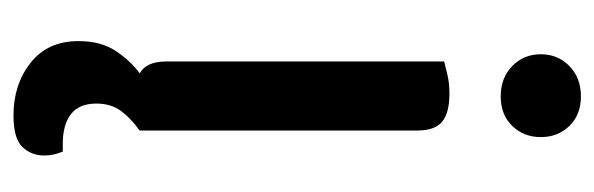

<svg xmlns="http://www.w3.org/2000/svg" viewBox="-326 -388 903 292"><g transform="rotate(90 126.0 -241.5)"><path d="M178 -2Q177 -2 177 -1Q161 10 149 25.5Q137 41 137 64Q137 90 153 102.5Q169 115 198 115H210Q216 129 216 143Q216 163 203 176.5Q190 190 155 190Q108 190 75 164Q42 138 42 91Q42 57 57 34.5Q72 12 91 -2Q73 -12 73 -42V-465Q81 -467 93.5 -470Q106 -473 122 -473Q151 -473 164.5 -462Q178 -451 178 -424ZM62 -612Q62 -638 80 -655.5Q98 -673 126 -673Q154 -673 171 -655.5Q188 -638 188 -612Q188 -586 171 -568.5Q154 -551 126 -551Q98 -551 80 -568.5Q62 -586 62 -612Z"/></g></svg>

Font: Baloo Da 2 Medium
Style: Regular
Weight: 500
Designer: Noopur Datye, Sulekha Rajkumar and Ek Type
Foundry: Ek Type
Version: Version 1.640;hotconv 1.0.111;makeotfexe 2.5.65597; ttfautoh